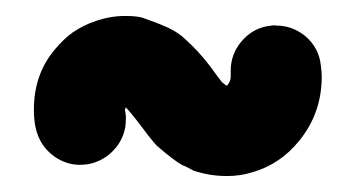

<svg xmlns="http://www.w3.org/2000/svg" viewBox="-20 -569 437 243"><path d="M22.9 -430.2C22.9 -422.9 23.4 -415.5 24.9 -408.2C28.3 -392.1 36.1 -379.9 49.3 -370.6C59.1 -363.8 69.8 -360.4 81.1 -360.4C84.5 -360.4 88.4 -360.8 92.3 -361.3C107.9 -364.7 120.1 -372.6 129.4 -385.7C135.7 -395 139.2 -405.3 139.2 -416.5C139.6 -420.9 139.2 -424.8 138.2 -429.2V-430.2C138.2 -430.7 138.7 -431.6 139.2 -433.1L140.1 -432.1C142.6 -429.7 147 -424.3 152.8 -417C164.1 -401.9 172.4 -391.1 178.2 -384.8C193.4 -371.6 204.6 -363.3 210.9 -359.9C212.9 -359.4 217.8 -356.9 225.1 -353C238.3 -348.6 252.4 -346.2 267.1 -346.2C278.3 -346.2 289.1 -347.7 299.8 -351.1C323.2 -357.9 342.8 -371.1 358.9 -391.1C377.9 -414.6 387.2 -441.4 387.2 -472.2C387.2 -476.6 386.7 -481 386.2 -484.9C384.8 -501 377.9 -513.7 365.7 -523.9C355 -532.2 343.3 -536.6 330.1 -536.6C328.1 -537.1 326.2 -537.1 323.7 -536.6C308.1 -535.2 295.4 -528.3 285.2 -516.1C276.4 -505.4 272 -493.2 272 -479.5V-472.2C272 -468.8 271 -465.3 269 -462.9C268.6 -461.4 267.6 -460.9 267.1 -460.9H266.1L261.2 -464.8C259.3 -466.8 254.4 -473.6 246.1 -484.9C235.4 -499 225.1 -509.8 215.8 -518.1C212.4 -521.5 209 -524.4 205.1 -526.9C197.8 -532.2 183.6 -538.6 162.1 -545.9C157.7 -547.9 149.4 -548.8 138.2 -548.8C125 -548.8 112.3 -546.4 100.1 -542C89.8 -538.6 80.6 -533.7 71.8 -527.8C64.5 -522.5 57.1 -515.6 49.8 -506.8C31.7 -485.8 22.9 -460 22.9 -430.2Z"/></svg>

Font: Nemoy
Style: Bold
Weight: 700
Designer: BSozoo
Foundry: BSozoo
Version: Version 001.000